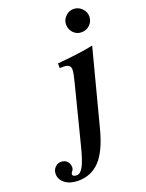

<svg xmlns="http://www.w3.org/2000/svg" viewBox="-353 -764 796 1050"><g transform="rotate(-20 45.0 -239.0)"><path d="M210 -550Q182 -550 163 -570Q144 -590 144 -619Q144 -645 164 -665Q184 -685 210 -685Q238 -685 258.5 -665Q279 -645 279 -617Q279 -589 259 -569.5Q239 -550 210 -550ZM239 -462 123 -18Q92 101 42 154Q-8 207 -84 207Q-131 207 -160 185Q-189 163 -189 130Q-189 108 -174.5 92.5Q-160 77 -140 77Q-118 77 -104.5 90.5Q-91 104 -91 126Q-91 137 -98.5 146Q-106 155 -106 161Q-106 176 -82 176Q-61 176 -44 145Q-27 114 -8 40L81 -310Q93 -355 93 -377Q93 -407 52 -407H30V-434Q166 -446 239 -462Z"/></g></svg>

Font: STIX
Style: Bold Italic
Weight: 700
Italic angle: -16.33°
Designer: MicroPress Inc., with final additions and corrections provided by Coen Hoffman, Elsevier (retired)
Version: Version 1.1.1